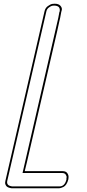

<svg xmlns="http://www.w3.org/2000/svg" viewBox="-20 -815 466 1031"><path d="M260 196H239ZM56 196H44Q42 196 39 195.5Q36 195 29 193Q22 191 17 187Q12 183 9 175Q6 167 9 156L219 -754Q223 -772 236.5 -782Q250 -792 261 -794L273 -795Q295 -795 304.5 -784Q314 -773 312 -762L309 -751L303 -719L298 -698L297 -693L288 -652L125 54L115 95L114 99L113 104H255H269H316Q334 104 341.5 115Q349 126 348 137L347 148Q343 164 336 174.5Q329 185 320.5 189Q312 193 306.5 194.5Q301 196 297 196H295H268H260H239H102H97ZM262 186H241ZM58 186H299Q328 186 337 148Q336 146 337.5 138.5Q339 131 333 122.5Q327 114 314 114H101L293 -719L299 -751L300 -752Q300 -753 300.5 -754Q301 -755 301 -759Q301 -763 301 -765.5Q301 -768 299 -772Q297 -776 294 -778.5Q291 -781 285 -783Q279 -785 270 -785Q266 -785 260 -784Q254 -783 243 -775Q232 -767 229 -754L19 156Q17 164 19 170Q21 176 25 179Q29 182 34.5 183.5Q40 185 42.5 185.5Q45 186 46 186H51H52H53Z"/></svg>

Font: Soda Fountain
Style: OutlineOblique
Weight: 400
Version: Version 1.0